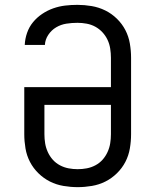

<svg xmlns="http://www.w3.org/2000/svg" viewBox="-20 -763 640 791"><path d="M300 8Q271 8 241.5 3Q212 -2 186 -15Q160 -28 138.5 -49Q117 -70 103.5 -96Q90 -122 85 -151.5Q80 -181 80 -210V-404H437V-525Q437 -544 434 -563Q431 -582 423 -599Q415 -616 402 -630Q389 -644 372.5 -653Q356 -662 337 -665.5Q318 -669 299 -669Q276 -669 253.5 -665.5Q231 -662 211.5 -650.5Q192 -639 179 -619.5Q166 -600 165 -578H82Q83 -603 91.5 -627.5Q100 -652 116 -671.5Q132 -691 153.5 -705.5Q175 -720 199 -728.5Q223 -737 248 -740Q273 -743 299 -743Q328 -743 357.5 -738Q387 -733 413.5 -720Q440 -707 461.5 -686Q483 -665 496.5 -639Q510 -613 515 -583.5Q520 -554 520 -525V-210Q520 -181 515 -151.5Q510 -122 496.5 -96Q483 -70 461.5 -49Q440 -28 414 -15Q388 -2 358.5 3Q329 8 300 8ZM300 -66Q319 -66 337.5 -69.5Q356 -73 373 -82Q390 -91 402.5 -105Q415 -119 423 -136.5Q431 -154 434 -172.5Q437 -191 437 -210V-331H163V-210Q163 -191 166 -172.5Q169 -154 177 -136.5Q185 -119 197.5 -105Q210 -91 227 -82Q244 -73 262.5 -69.5Q281 -66 300 -66Z"/></svg>

Font: Zed Sans Extended
Style: Regular
Weight: 400
Width: 7
Designer: Belleve Invis
Foundry: Belleve Invis
Version: Version 1.0.0; ttfautohint (v1.8.4)